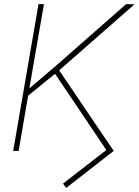

<svg xmlns="http://www.w3.org/2000/svg" viewBox="-20 -731 672 930"><path d="M300.8 179.2 285.2 158.2 495.1 -4.4 246.6 -373.5 116.2 -267.6 70.3 0H43.9L166.5 -710.9H192.9L122.1 -302.7L252.9 -414.1L590.8 -710.9L631.8 -710.4L266.6 -390.1L530.8 0Z"/></svg>

Font: Roboto Thin
Style: Italic
Weight: 250
Italic angle: -12°
Designer: Google
Version: Version 2.134; 2016